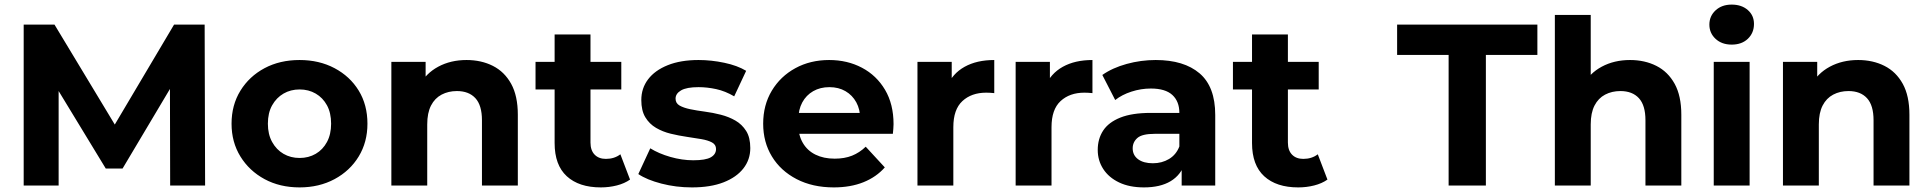

<svg xmlns="http://www.w3.org/2000/svg" viewBox="-20 -807 8393 835"><path d="M83 0V-700H217L515 -206H444L737 -700H870L872 0H720L719 -467H747L513 -74H440L201 -467H235V0Z M1283 8Q1197 8 1130.5 -28Q1064 -64 1025.5 -126.5Q987 -189 987 -269Q987 -350 1025.5 -412.5Q1064 -475 1130.5 -510.5Q1197 -546 1283 -546Q1368 -546 1435 -510.5Q1502 -475 1540 -413Q1578 -351 1578 -269Q1578 -189 1540 -126.5Q1502 -64 1435 -28Q1368 8 1283 8ZM1283 -120Q1322 -120 1353 -138Q1384 -156 1402 -189.5Q1420 -223 1420 -269Q1420 -316 1402 -349Q1384 -382 1353 -400Q1322 -418 1283 -418Q1244 -418 1213 -400Q1182 -382 1163.5 -349Q1145 -316 1145 -269Q1145 -223 1163.5 -189.5Q1182 -156 1213 -138Q1244 -120 1283 -120Z M1682 0V-538H1831V-389L1803 -434Q1832 -488 1886 -517Q1940 -546 2009 -546Q2073 -546 2123.5 -520.5Q2174 -495 2203 -442.5Q2232 -390 2232 -308V0H2076V-284Q2076 -349 2047.5 -380Q2019 -411 1967 -411Q1930 -411 1900.5 -395.5Q1871 -380 1854.5 -348Q1838 -316 1838 -266V0Z M2593 8Q2498 8 2445 -40.5Q2392 -89 2392 -185V-657H2548V-187Q2548 -153 2566 -134.5Q2584 -116 2615 -116Q2652 -116 2678 -136L2720 -26Q2696 -9 2662.5 -0.5Q2629 8 2593 8ZM2309 -418V-538H2682V-418Z M2989 8Q2920 8 2856.5 -8.5Q2793 -25 2756 -50L2808 -162Q2845 -139 2895.5 -124.5Q2946 -110 2995 -110Q3049 -110 3071.5 -123Q3094 -136 3094 -159Q3094 -178 3076.5 -187.5Q3059 -197 3030 -202Q3001 -207 2966.5 -212Q2932 -217 2897 -225.5Q2862 -234 2833 -251Q2804 -268 2786.5 -297Q2769 -326 2769 -372Q2769 -423 2798.5 -462Q2828 -501 2884 -523.5Q2940 -546 3018 -546Q3073 -546 3130 -534Q3187 -522 3225 -499L3173 -388Q3134 -411 3094.5 -419.5Q3055 -428 3018 -428Q2966 -428 2942 -414Q2918 -400 2918 -378Q2918 -358 2935.5 -348Q2953 -338 2982 -332Q3011 -326 3045.5 -321.5Q3080 -317 3115 -308Q3150 -299 3178.5 -282.5Q3207 -266 3225 -237.5Q3243 -209 3243 -163Q3243 -113 3213 -74.5Q3183 -36 3126.5 -14Q3070 8 2989 8Z M3606 8Q3514 8 3444.5 -28Q3375 -64 3337 -126.5Q3299 -189 3299 -269Q3299 -350 3336.5 -412.5Q3374 -475 3439 -510.5Q3504 -546 3586 -546Q3665 -546 3728.5 -512.5Q3792 -479 3829 -416.5Q3866 -354 3866 -267Q3866 -258 3865 -246.5Q3864 -235 3863 -225H3426V-316H3781L3721 -289Q3721 -331 3704 -362Q3687 -393 3657 -410.5Q3627 -428 3587 -428Q3547 -428 3516.5 -410.5Q3486 -393 3469 -361.5Q3452 -330 3452 -287V-263Q3452 -219 3471.5 -185.5Q3491 -152 3526.5 -134.5Q3562 -117 3610 -117Q3653 -117 3685.5 -130Q3718 -143 3745 -169L3828 -79Q3791 -37 3735 -14.5Q3679 8 3606 8Z M3970 0V-538H4119V-386L4098 -430Q4122 -487 4175 -516.5Q4228 -546 4304 -546V-402Q4294 -403 4286 -403.5Q4278 -404 4269 -404Q4205 -404 4165.5 -367.5Q4126 -331 4126 -254V0Z M4397 0V-538H4546V-386L4525 -430Q4549 -487 4602 -516.5Q4655 -546 4731 -546V-402Q4721 -403 4713 -403.5Q4705 -404 4696 -404Q4632 -404 4592.5 -367.5Q4553 -331 4553 -254V0Z M5119 0V-105L5109 -128V-316Q5109 -366 5078.5 -394Q5048 -422 4985 -422Q4942 -422 4900.5 -408.5Q4859 -395 4830 -372L4774 -481Q4818 -512 4880 -529Q4942 -546 5006 -546Q5129 -546 5197 -488Q5265 -430 5265 -307V0ZM4955 8Q4892 8 4847 -13.5Q4802 -35 4778 -72Q4754 -109 4754 -155Q4754 -203 4777.5 -239Q4801 -275 4852 -295.5Q4903 -316 4985 -316H5128V-225H5002Q4947 -225 4926.5 -207Q4906 -189 4906 -162Q4906 -132 4929.5 -114.5Q4953 -97 4994 -97Q5033 -97 5064 -115.5Q5095 -134 5109 -170L5133 -98Q5116 -46 5071 -19Q5026 8 4955 8Z M5626 8Q5531 8 5478 -40.5Q5425 -89 5425 -185V-657H5581V-187Q5581 -153 5599 -134.5Q5617 -116 5648 -116Q5685 -116 5711 -136L5753 -26Q5729 -9 5695.5 -0.5Q5662 8 5626 8ZM5342 -418V-538H5715V-418Z M6280 0V-568H6056V-700H6666V-568H6442V0Z M6742 0V-742H6898V-389L6863 -434Q6892 -488 6946 -517Q7000 -546 7069 -546Q7133 -546 7183.5 -520.5Q7234 -495 7263 -442.5Q7292 -390 7292 -308V0H7136V-284Q7136 -349 7107.5 -380Q7079 -411 7027 -411Q6990 -411 6960.5 -395.5Q6931 -380 6914.5 -348Q6898 -316 6898 -266V0Z M7433 0V-538H7589V0ZM7511 -613Q7468 -613 7441 -638Q7414 -663 7414 -700Q7414 -737 7441 -762Q7468 -787 7511 -787Q7554 -787 7581 -763.5Q7608 -740 7608 -703Q7608 -664 7581.5 -638.5Q7555 -613 7511 -613Z M7734 0V-538H7883V-389L7855 -434Q7884 -488 7938 -517Q7992 -546 8061 -546Q8125 -546 8175.5 -520.5Q8226 -495 8255 -442.5Q8284 -390 8284 -308V0H8128V-284Q8128 -349 8099.5 -380Q8071 -411 8019 -411Q7982 -411 7952.5 -395.5Q7923 -380 7906.5 -348Q7890 -316 7890 -266V0Z"/></svg>

Font: Montserrat Thin
Style: Bold
Weight: 700
Version: Version 9.000